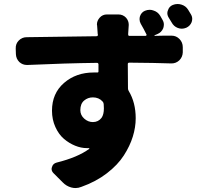

<svg xmlns="http://www.w3.org/2000/svg" viewBox="-20 -868 1040 972"><path d="M953.1 -772.5Q953.1 -764.6 950.2 -755.9Q942.4 -736.3 922.9 -727.5Q911.1 -722.7 900.4 -722.7Q890.6 -722.7 879.9 -726.6Q859.4 -734.4 848.6 -754.9Q840.8 -767.6 834 -778.8Q827.1 -790 827.1 -801.8Q827.1 -808.6 830.1 -815.4Q835.9 -835 854.5 -842.8Q866.2 -847.7 878.9 -847.7Q888.7 -847.7 898.4 -844.7Q920.9 -837.9 932.6 -818.4Q940.4 -805.7 946.8 -794.9Q953.1 -784.2 953.1 -772.5ZM386.7 -310.5Q386.7 -285.2 406.2 -267.6Q425.8 -250 450.2 -250Q477.5 -250 494.1 -271.5Q505.9 -288.1 505.9 -319.3Q505.9 -330.1 504.9 -341.8Q503.9 -349.6 499 -354.5Q480.5 -375 450.2 -375Q424.8 -375 405.8 -358.9Q386.7 -342.8 386.7 -310.5ZM802.7 -767.6Q809.6 -755.9 809.6 -744.1Q809.6 -735.4 806.6 -725.6Q797.9 -704.1 776.4 -695.3L762.7 -689.5Q761.7 -689.5 761.7 -688Q761.7 -686.5 763.7 -686.5Q781.2 -687.5 812.5 -687.5Q846.7 -687.5 848.6 -687.5Q872.1 -687.5 888.7 -670.4Q905.3 -653.3 905.3 -628.9V-602.5Q904.3 -579.1 887.7 -562.5Q871.1 -546.9 848.6 -546.9Q847.7 -546.9 846.7 -546.9Q764.6 -549.8 634.8 -550.8Q627 -550.8 627 -543.9Q627.9 -499 627.9 -419.9Q627.9 -413.1 631.8 -407.2Q667 -348.6 667 -269.5Q667 -223.6 652.3 -176.3Q637.7 -128.9 606.9 -81.1Q576.2 -33.2 521 9.3Q465.8 51.8 391.6 78.1Q377 84 362.3 84Q351.6 84 340.8 81.1Q315.4 74.2 296.9 54.7L251 8.8Q241.2 -1 241.2 -12.7Q241.2 -16.6 243.2 -22.5Q248 -40 266.6 -44.9Q373 -71.3 431.6 -114.3Q432.6 -115.2 432.1 -116.7Q431.6 -118.2 429.7 -118.2Q425.8 -118.2 418.9 -118.2Q390.6 -118.2 360.4 -130.4Q330.1 -142.6 303.7 -165Q277.3 -187.5 260.3 -225.1Q243.2 -262.7 243.2 -307.6Q243.2 -395.5 304.2 -448.2Q365.2 -501 454.1 -501Q465.8 -501 471.7 -501Q478.5 -500 478.5 -506.8V-543Q477.5 -549.8 470.7 -549.8Q312.5 -547.9 119.1 -539.1Q118.2 -539.1 116.2 -539.1Q94.7 -539.1 78.1 -553.7Q61.5 -570.3 60.5 -593.8L59.6 -622.1Q58.6 -646.5 75.2 -663.1Q91.8 -679.7 115.2 -679.7Q164.1 -679.7 468.8 -684.6Q475.6 -684.6 475.6 -692.4L474.6 -696.3Q473.6 -718.8 471.7 -738.3Q470.7 -741.2 470.7 -744.1Q470.7 -762.7 484.4 -778.3Q499 -794.9 521.5 -794.9H579.1Q602.5 -794.9 618.2 -778.3Q631.8 -762.7 631.8 -742.2L628.9 -697.3V-693.4Q628.9 -685.5 636.7 -686.5H717.8Q719.7 -686.5 721.2 -689Q722.7 -691.4 721.7 -693.4Q706.1 -724.6 692.4 -748Q686.5 -758.8 686.5 -770.5Q686.5 -778.3 688.5 -785.2Q695.3 -805.7 713.9 -813.5Q725.6 -818.4 738.3 -818.4Q748 -818.4 757.8 -814.5Q779.3 -807.6 791 -788.1Q796.9 -778.3 802.7 -767.6Z"/></svg>

Font: Gen Jyuu Gothic Heavy
Style: Bold
Weight: 900
Designer: [Source Han Sans]
Ryoko NISHIZUKA  (kana & ideographs); Paul D. Hunt (Latin, Greek & Cyrillic); Wenlong ZHANG  (bopomofo
Version: Version 1.002.20150607